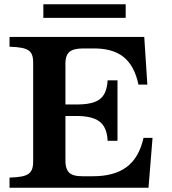

<svg xmlns="http://www.w3.org/2000/svg" viewBox="-20 -884 810 904"><path d="M184.1 -863.8H571.8V-799.8H184.1ZM24.9 -710H659.2L673.8 -485.8H631.8Q613.3 -575.2 560.8 -616.5Q508.3 -657.7 416 -655.8H368.2Q336.4 -655.3 318.4 -647Q300.3 -638.7 293.5 -620.1Q286.6 -601.6 288.1 -569.8V-392.1H347.2Q396 -392.6 425.8 -403.8Q455.6 -415 470 -439.7Q484.4 -464.4 486.8 -505.9H533.2V-221.2H486.8Q484.9 -262.2 470 -287.6Q455.1 -313 425 -325Q395 -336.9 347.2 -337.9H288.1V-139.2Q286.1 -91.8 304 -72.8Q321.8 -53.7 368.2 -54.2H416Q517.1 -53.7 575.9 -97.4Q634.8 -141.1 655.8 -234.9H698.2L679.2 0H24.9V-47.9Q60.1 -48.8 82.3 -53.2Q104.5 -57.6 116.5 -67.1Q128.4 -76.7 132.8 -93.5Q137.2 -110.4 136.2 -136.2V-575.2Q137.2 -601.6 133.1 -618.4Q128.9 -635.3 116.9 -644.8Q105 -654.3 82.5 -658.7Q60.1 -663.1 24.9 -664.1Z"/></svg>

Font: BIZ UDPMincho
Style: Bold
Weight: 700
Designer: TypeBank Co., Ltd.
Foundry: Morisawa Inc.
Version: Version 1.06